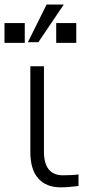

<svg xmlns="http://www.w3.org/2000/svg" viewBox="-47 -803 394 841"><path d="M85.9 -136.7V-512.7H145.5V-139.6Q145.5 -35.2 228.5 -35.2Q272.5 -35.2 296.9 -39.1V11.7Q252 17.6 218.8 17.6Q155.3 17.6 120.6 -21.5Q85.9 -60.5 85.9 -136.7ZM75.2 -618.2 157.2 -783.2H232.4L121.1 -618.2ZM-27.3 -615.2V-702.1H61.5V-615.2ZM199.2 -615.2V-702.1H287.1V-615.2Z"/></svg>

Font: Gothic A1 Light
Style: Regular
Weight: 300
Version: Version 2.50